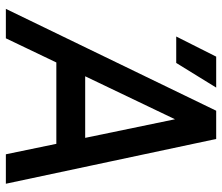

<svg xmlns="http://www.w3.org/2000/svg" viewBox="-70 -670 740 639"><g transform="rotate(90 299.5 -350.0)"><path d="M101 -567H189L271 -700H168ZM493 0H591L442 -700H348ZM9 0H107L442 -700H348ZM128 -168H516L530 -264H142Z"/></g></svg>

Font: Unageo
Style: Medium-Italic
Weight: 500
Designer: Richard Sepsi
Foundry: Richard Sepsi
Version: Version 2.000